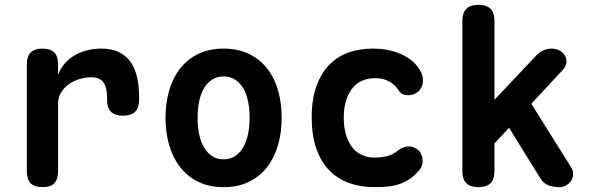

<svg xmlns="http://www.w3.org/2000/svg" viewBox="-20 -760 2440 790"><path d="M155 10Q121.5 10 105.9 -6.3Q90.4 -22.5 90.4 -56V-495.4Q90.4 -528.2 106.3 -544.1Q122.2 -560 155 -560Q187.8 -560 203.4 -544.1Q218.9 -528.2 218.9 -495.4V-451.8Q228.3 -477.2 245.2 -497.2Q262.1 -517.3 285 -531.1Q307.9 -545 336.4 -552.5Q364.8 -560 396.6 -560Q440.2 -560 469.8 -545.4Q499.3 -530.8 517.8 -504.2Q536.2 -477.5 544.3 -440.8Q552.4 -404.1 552.4 -360.6V-350Q552.4 -316.5 536.2 -300.2Q519.9 -284 486.4 -284Q452.9 -284 436.6 -300.2Q420.4 -316.5 420.4 -350V-355Q420.4 -373.1 417.9 -388.7Q415.5 -404.4 408.8 -416.1Q402.1 -427.8 389.3 -434.9Q376.5 -442 355.8 -442Q331.2 -442 306.7 -434.6Q282.1 -427.3 262.8 -413.3Q243.4 -399.4 231.2 -379.3Q218.9 -359.3 218.9 -334.6V-56Q218.9 -22.5 203.7 -6.3Q188.5 10 155 10Z M900 10Q839.2 10 794.4 -12.6Q749.6 -35.1 719.8 -74.2Q690.1 -113.2 675.5 -165Q661 -216.8 661 -275.3Q661 -333.8 675.4 -385.4Q689.8 -437.1 719.5 -476Q749.3 -514.9 794.2 -537.4Q839.2 -560 900 -560Q961.1 -560 1006.1 -537.4Q1051 -514.9 1080.6 -476.3Q1110.2 -437.8 1124.6 -386.1Q1139 -334.5 1139 -275.3Q1139 -216.8 1124.5 -165Q1109.9 -113.2 1080.3 -74.2Q1050.7 -35.1 1005.8 -12.6Q960.8 10 900 10ZM900 -104.5Q927.3 -104.5 947.5 -118Q967.8 -131.4 981.1 -154.5Q994.5 -177.5 1000.7 -208.8Q1007 -240 1007 -275.3Q1007 -311.3 1000.9 -342.2Q994.8 -373.2 981.4 -395.9Q968.1 -418.6 947.8 -432Q927.6 -445.5 900 -445.5Q872.4 -445.5 852.2 -432Q831.9 -418.6 818.6 -395.5Q805.2 -372.5 799.1 -341.4Q793 -310.3 793 -275Q793 -239.7 799.3 -208.6Q805.5 -177.5 818.9 -154.5Q832.2 -131.4 852.5 -118Q872.7 -104.5 900 -104.5Z M1262.5 -276.8Q1262.5 -352.4 1282.1 -406.1Q1301.8 -459.7 1335.3 -493.9Q1368.8 -528 1414.5 -544Q1460.2 -560 1512.3 -560Q1555.2 -560 1589 -551.4Q1622.9 -542.8 1648.2 -528.3Q1673.5 -513.8 1689.9 -495.9Q1706.2 -478.1 1713.8 -459.6Q1725 -432.4 1717.3 -408.7Q1709.6 -385.1 1687 -374.4Q1669.7 -366.2 1650.2 -368.8Q1630.7 -371.5 1620.3 -387.9Q1605.8 -411.2 1581.2 -424.8Q1556.7 -438.5 1523.2 -438.5Q1497.7 -438.5 1474.4 -429.6Q1451 -420.8 1433.4 -401Q1415.7 -381.2 1405.1 -350.2Q1394.5 -319.3 1394.5 -275.5Q1394.5 -233.5 1404.6 -202.3Q1414.6 -171.1 1431.6 -151Q1448.5 -130.9 1471.5 -121.2Q1494.5 -111.5 1520.1 -111.5Q1547.5 -111.5 1571.6 -117.3Q1595.8 -123.1 1615.7 -139.5Q1633.3 -154.3 1655.7 -157Q1678.1 -159.7 1697.9 -145Q1706.7 -138.3 1712 -128Q1717.2 -117.7 1718.6 -105.9Q1720 -94.1 1716.8 -81.9Q1713.5 -69.6 1704.9 -59.7Q1685.6 -36.7 1664.8 -23Q1644 -9.3 1621.1 -1.9Q1598.1 5.6 1572.9 7.8Q1547.8 10 1520.9 10Q1463.8 10 1416.4 -7Q1369 -24 1334.9 -58.9Q1300.9 -93.7 1281.7 -148.1Q1262.5 -202.4 1262.5 -276.8Z M2014.5 -56Q2014.5 -22.5 1998.3 -6.3Q1982 10 1948.5 10Q1915 10 1898.7 -6.3Q1882.5 -22.5 1882.5 -56V-674Q1882.5 -707.5 1898.7 -723.7Q1915 -740 1948.5 -740Q1982 -740 1998.3 -723.7Q2014.5 -707.5 2014.5 -674ZM1990.6 -144.1V-324.1L2185.6 -530.6Q2200.8 -546.5 2216.8 -553.2Q2232.9 -560 2250.1 -560Q2268.3 -560 2282.8 -551.9Q2297.4 -543.8 2304.7 -530.8Q2312 -517.8 2310.4 -501.9Q2308.7 -486 2293.8 -470.4ZM2154.4 -351.6 2328.5 -74Q2339 -58.1 2338.3 -43.1Q2337.6 -28 2330 -16.3Q2322.3 -4.6 2309.4 2.7Q2296.5 10 2281.9 10Q2256.5 10 2236.3 2.3Q2216.1 -5.4 2202 -28.5L2060.4 -257.1Z"/></svg>

Font: Maple Mono
Style: Regular
Weight: 400
Monospace: yes
Designer: subframe7536
Version: Version 7.300